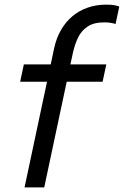

<svg xmlns="http://www.w3.org/2000/svg" viewBox="-20 -809 535 829"><path d="M86 0 183 -456H67L83 -531H199L213.5 -599.5Q223 -644 243.2 -679.2Q263.5 -714.5 292.8 -739Q322 -763.5 359 -776.2Q396 -789 438.5 -789Q463 -789 476.5 -786Q490 -783 495 -780.5L479 -705.5Q473.5 -707.5 460 -710Q446.5 -712.5 430.5 -712.5Q385 -712.5 358 -694.2Q331 -676 317 -646.8Q303 -617.5 295.5 -584L284 -531H439L423 -456H268L171 0Z"/></svg>

Font: Epilogue
Style: Italic
Weight: 400
Italic angle: -12°
Designer: Tyler Finck
Foundry: Etcetera Type Co
Version: Version 2.112